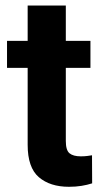

<svg xmlns="http://www.w3.org/2000/svg" viewBox="-20 -679 378 708"><path d="M313.5 -528.3V-428.7H222.7V-159.2Q222.7 -125 236.3 -113.8Q250 -102.5 277.8 -102.5Q291 -102.5 301.3 -103.8Q311.5 -105 319.3 -106.4L319.8 -2.9Q301.8 2.9 280.8 6.3Q259.8 9.8 234.4 9.8Q164.6 9.8 123.3 -25.6Q82 -61 82 -145V-428.7H5.9V-528.3H82V-658.7H222.7V-528.3Z"/></svg>

Font: Vazirmatn UI
Style: Bold
Weight: 700
Designer: Saber Rastikerdar
Foundry: Saber Rastikerdar
Version: Version 33.003